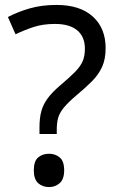

<svg xmlns="http://www.w3.org/2000/svg" viewBox="-20 -744 474 778"><path d="M140 -228Q140 -266 147.5 -293.5Q155 -321 173.5 -346Q192 -371 224 -398Q263 -431 284.5 -453Q306 -475 315 -496Q324 -517 324 -547Q324 -595 293 -621Q262 -647 203 -647Q154 -647 116 -634.5Q78 -622 43 -605L12 -675Q52 -696 100.5 -710Q149 -724 209 -724Q304 -724 356 -677Q408 -630 408 -549Q408 -504 393.5 -472.5Q379 -441 352.5 -414.5Q326 -388 290 -358Q257 -330 239.5 -309Q222 -288 216 -267.5Q210 -247 210 -218V-201H140ZM117 -54Q117 -91 134.5 -106Q152 -121 179 -121Q204 -121 222 -106Q240 -91 240 -54Q240 -18 222 -2Q204 14 179 14Q152 14 134.5 -2Q117 -18 117 -54Z"/></svg>

Font: Noto Sans Shavian
Style: Regular
Weight: 400
Designer: Monotype Design Team
Foundry: Monotype Imaging Inc.
Version: Version 2.001; ttfautohint (v1.8.4.7-5d5b)